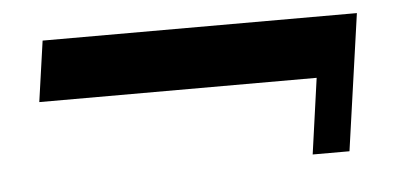

<svg xmlns="http://www.w3.org/2000/svg" viewBox="-31 -395 699 341"><g transform="rotate(-5 318.5 -224.5)"><path d="M533.4 -238.1H38.9L54.3 -346.4H614.6L580.1 -103.1H514.5Z"/></g></svg>

Font: Genos Thin
Style: Italic
Weight: 100
Italic angle: -8°
Designer: Robert E. Leuschke
Foundry: Robert E. Leuschke
Version: Version 1.010